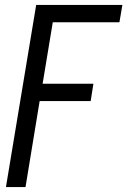

<svg xmlns="http://www.w3.org/2000/svg" viewBox="-20 -540 540 775"><path d="M4 215 126 -520H474L462 -450H193L152 -202H357L346 -132H140L83 215Z"/></svg>

Font: Iosevka SS04
Style: Italic
Weight: 400
Italic angle: -9°
Monospace: yes
Designer: Belleve Invis
Foundry: Belleve Invis
Version: Version 19.0.0; ttfautohint (v1.8.4)